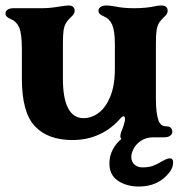

<svg xmlns="http://www.w3.org/2000/svg" viewBox="-30 -502 653 702"><path d="M50 -214V-322Q50 -379 40 -402Q30 -424 10 -432Q-10 -440 -10 -452Q-10 -461 -2.5 -466.5Q5 -472 20 -472H121Q153 -472 187 -478Q213 -482 220 -482Q243 -482 243 -462Q243 -456 239 -450Q235 -444 229 -439Q219 -429 214 -422Q205 -409 202.5 -391.5Q200 -374 200 -342V-214Q200 -143 219 -106.5Q238 -70 275 -70Q305 -70 331 -89.5Q357 -109 373.5 -149.5Q390 -190 390 -251V-342Q390 -389 380 -412Q370 -434 350 -442Q330 -450 330 -462Q330 -471 337.5 -476.5Q345 -482 360 -482Q371 -482 393 -478Q421 -472 461 -472Q503 -472 536 -479Q548 -482 560 -482Q583 -482 583 -462Q583 -456 579 -450Q575 -444 569 -439Q559 -429 554 -422Q545 -409 542.5 -391.5Q540 -374 540 -342V-140Q540 -87 550 -60Q554 -50 561 -45Q568 -40 580 -40Q589 -40 594.5 -34.5Q600 -29 600 -20Q600 -12 592.5 -6Q585 0 570 0H532Q505 0 486.5 12Q468 24 459 41Q450 58 450 72Q450 89 461.5 99.5Q473 110 491 110Q513 110 528.5 104.5Q544 99 564 87Q581 77 591 77Q603 77 603 92Q603 112 588 130Q548 180 478 180Q433 180 401.5 159Q370 138 370 96Q370 68 382.5 44.5Q395 21 414 6Q410 3 410 -5Q410 -14 421 -40Q427 -58 427 -66Q427 -77 421 -77Q418 -77 411 -70Q379 -32 334 -11Q289 10 235 10Q145 10 97.5 -40.5Q50 -91 50 -214Z"/></svg>

Font: Raigarh
Style: Bold
Weight: 700
Designer: jaikishan Patel
Foundry: MagicType
Version: Version 1.000